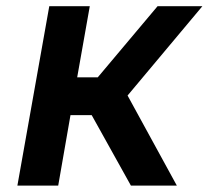

<svg xmlns="http://www.w3.org/2000/svg" viewBox="-20 -582 654 602"><path d="M162.5 0H34.5L134.5 -562.5H261.5L222 -339.5H286.5L474 -562.5H614.5L380 -282.5L534.5 0H390.5L267.5 -221H201Z"/></svg>

Font: Russisch Sans
Style: Bold Italic
Weight: 700
Italic angle: -10°
Designer: Michael Sharanda (font) & Cristiano Sobral (main changes)
Foundry: Michael Sharanda
Version: Version 2.00;September 8, 2020;FontCreator 13.0.0.2681 64-bi